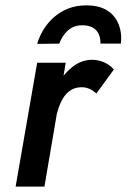

<svg xmlns="http://www.w3.org/2000/svg" viewBox="-20 -693 470 713"><path d="M118 -530 200 -531C212 -562 237 -599 283 -599C284 -599 286 -599 287 -599C339 -599 353 -564 353 -536C353 -534 353 -533 353 -531H429C430 -538 430 -545 430 -552C430 -601 404 -673 303 -673C301 -673 300 -673 298 -673C204 -673 140 -605 118 -530ZM224 -460H118L38 0H145L191 -270C195 -285 200 -300 206 -313C221 -346 246 -369 281 -369C282 -369 283 -369 284 -369C307 -369 322 -359 338 -346L403 -435C382 -458 356 -470 323 -471C296 -471 270 -462 247 -443C236 -434 225 -423 216 -412Z"/></svg>

Font: Jost Medium
Style: Italic
Weight: 500
Italic angle: -5°
Version: Version 3.710